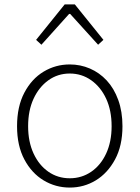

<svg xmlns="http://www.w3.org/2000/svg" viewBox="-20 -834 630 867"><path d="M295 13Q231 13 177 -19.5Q123 -52 90 -114Q57 -176 57 -264Q57 -353 90 -415.5Q123 -478 177 -510.5Q231 -543 295 -543Q343 -543 386 -524.5Q429 -506 462 -470.5Q495 -435 514 -382.5Q533 -330 533 -264Q533 -176 499.5 -114Q466 -52 412.5 -19.5Q359 13 295 13ZM295 -29Q349 -29 392 -58.5Q435 -88 459.5 -141Q484 -194 484 -264Q484 -335 459.5 -388Q435 -441 392 -471.5Q349 -502 295 -502Q241 -502 198.5 -471.5Q156 -441 131.5 -388Q107 -335 107 -264Q107 -194 131.5 -141Q156 -88 198.5 -58.5Q241 -29 295 -29ZM143 -654 272 -814H318L447 -654L423 -632L297 -771H292L167 -632Z"/></svg>

Font: Noto Sans TC Thin ExtraLight
Style: Regular
Weight: 250
Version: Version 2.004-H2;hotconv 1.0.118;makeotfexe 2.5.65603